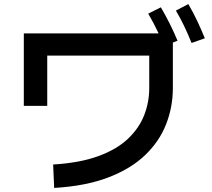

<svg xmlns="http://www.w3.org/2000/svg" viewBox="-20 -872 1040 943"><path d="M921 -661Q901 -710 882.5 -748Q864 -786 844 -820L905 -852Q929 -811 949 -768.5Q969 -726 986 -684ZM246 51 241 -64Q372 -72 462.5 -105Q553 -138 608 -190Q663 -242 688 -306Q713 -370 713 -440V-599H212V-352H97V-708H759Q734 -761 708 -805L770 -836Q817 -756 852 -672L829 -663V-440Q829 -346 795.5 -261Q762 -176 691.5 -109Q621 -42 510.5 0Q400 42 246 51Z"/></svg>

Font: Murecho Medium
Style: Regular
Weight: 500
Designer: Neil Summerour
Foundry: Positype
Version: Version 1.010; ttfautohint (v1.8.3)